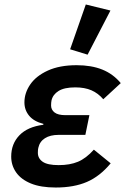

<svg xmlns="http://www.w3.org/2000/svg" viewBox="-20 -825 561 857"><path d="M399 -157 474 -96Q426 -38 368 -13Q310 12 229 12Q162 12 118 -6Q74 -24 52 -55.5Q30 -87 30 -126Q30 -183 66.5 -221Q103 -259 173 -268L174 -272Q131 -283 110 -308.5Q89 -334 89 -368Q89 -410 115 -448Q141 -486 193.5 -510Q246 -534 322 -534Q388 -534 436.5 -514.5Q485 -495 519 -454L441 -382Q418 -409 388 -422Q358 -435 316 -435Q267 -435 241.5 -419Q216 -403 210 -377Q209 -372 208.5 -366.5Q208 -361 208 -354Q208 -335 223.5 -323Q239 -311 272 -311H379L361 -223H242Q204 -223 180.5 -208Q157 -193 151 -165Q150 -161 149.5 -156Q149 -151 149 -143Q149 -118 170.5 -103Q192 -88 242 -88Q292 -88 328 -103Q364 -118 399 -157ZM473 -778 371 -581 293 -605 363 -805Z"/></svg>

Font: IBM Plex Sans SemiBold
Style: Italic
Weight: 600
Italic angle: -11.31°
Designer: Mike Abbink, Paul van der Laan, Pieter van Rosmalen
Foundry: Bold Monday
Version: Version 3.201